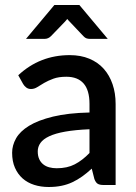

<svg xmlns="http://www.w3.org/2000/svg" viewBox="-20 -740 542 768"><path d="M207 -67Q249 -67 279.2 -82.8Q309.5 -98.5 338 -128V-223Q280.5 -220.5 241 -213.5Q201.5 -206.5 177 -195Q152.5 -183.5 141.8 -168.2Q131 -153 131 -134.5Q131 -116.5 136.8 -103.8Q142.5 -91 152.8 -82.8Q163 -74.5 176.8 -70.8Q190.5 -67 207 -67ZM394.5 0Q379 0 371 -4.8Q363 -9.5 357.5 -24L347 -65.5Q327.5 -47.5 308.5 -34Q289.5 -20.5 269.2 -11Q249 -1.5 225.8 3.2Q202.5 8 174.5 8Q143.5 8 116.8 -0.5Q90 -9 70.5 -26.2Q51 -43.5 39.8 -69Q28.5 -94.5 28.5 -129Q28.5 -158.5 44.2 -186.5Q60 -214.5 96.2 -236.8Q132.5 -259 191.8 -273.5Q251 -288 338 -290V-324Q338 -379 314.5 -406Q291 -433 245.5 -433Q214.5 -433 193.5 -425.2Q172.5 -417.5 157 -408.5Q141.5 -399.5 129.5 -391.8Q117.5 -384 104 -384Q93 -384 85.2 -389.8Q77.5 -395.5 72.5 -404L53 -439Q139.5 -519.5 259 -519.5Q303 -519.5 337.2 -505.2Q371.5 -491 394.8 -465Q418 -439 430.2 -403.2Q442.5 -367.5 442.5 -324V0ZM411 -584.5H339Q332.5 -584.5 326.2 -586.5Q320 -588.5 313.5 -595.5L258.5 -653.5Q256 -656 253.8 -658.5Q251.5 -661 249 -664Q244.5 -658 240 -653.5L184 -595.5Q178.5 -590 172 -587.2Q165.5 -584.5 158.5 -584.5H84L197.5 -720H297.5Z"/></svg>

Font: Lato
Style: Regular
Weight: 600
Designer: Lukasz Dziedzic
Foundry: tyPoland Lukasz Dziedzic
Version: Version 2.006; 2014-01-15; ttfautohint (v1.4.1)